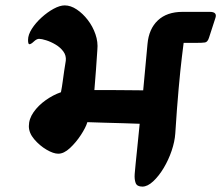

<svg xmlns="http://www.w3.org/2000/svg" viewBox="-20 -669 820 712"><path d="M84 -521Q84 -540 98 -562Q112 -584 134 -604Q156 -624 179 -636.5Q202 -649 220 -649Q242 -649 264.5 -634Q287 -619 305.5 -595Q324 -571 334 -542Q344 -513 341 -484Q339 -449 336 -411Q333 -373 330 -335Q361 -335 394.5 -335Q428 -335 458.5 -334.5Q489 -334 511 -334L527 -506Q532 -562 565.5 -593.5Q599 -625 657 -625H758Q786 -625 779 -603L755 -529Q750 -513 740 -511.5Q730 -510 706 -510H661Q660 -502 654.5 -457.5Q649 -413 642.5 -340.5Q636 -268 630 -174Q628 -144 616.5 -110Q605 -76 587 -46Q569 -16 548 3.5Q527 23 508 23Q488 23 483 9.5Q478 -4 479.5 -24Q481 -44 483 -62Q487 -98 490.5 -135.5Q494 -173 498 -210Q475 -211 439 -212Q403 -213 366.5 -214Q330 -215 304 -216Q298 -196 280 -168.5Q262 -141 239.5 -120Q217 -99 196 -99Q178 -99 152.5 -114Q127 -129 107 -152.5Q87 -176 87 -201Q87 -228 104.5 -253Q122 -278 149.5 -297.5Q177 -317 206 -327Q210 -347 212.5 -366.5Q215 -386 218 -406Q221 -426 224 -444Q226 -463 215 -478Q204 -493 186.5 -503.5Q169 -514 151.5 -519.5Q134 -525 125 -525Q116 -525 105.5 -515Q95 -505 89 -505Q84 -505 84 -521Z"/></svg>

Font: Alkatra
Style: Bold
Weight: 700
Designer: Suman Bhandary
Version: Version 1.100;gftools[0.9.22]